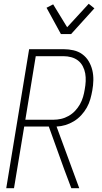

<svg xmlns="http://www.w3.org/2000/svg" viewBox="-20 -995 540 1015"><path d="M13 0 134 -735H316Q343 -735 369 -729Q395 -723 415.5 -708Q436 -693 449 -671Q462 -649 468 -624Q474 -599 473.5 -571.5Q473 -544 468 -517Q464 -494 457.5 -471Q451 -448 439 -426.5Q427 -405 409.5 -386Q392 -367 370.5 -354Q349 -341 326 -334Q303 -327 279 -326L399 0H357L319 -101L238 -326H108L54 0ZM114 -362H262Q282 -362 302.5 -366.5Q323 -371 342.5 -382Q362 -393 377 -409Q392 -425 402.5 -443.5Q413 -462 419 -482.5Q425 -503 428 -523Q432 -544 433 -565.5Q434 -587 430.5 -607Q427 -627 417.5 -645Q408 -663 392.5 -675Q377 -687 357 -692.5Q337 -698 316 -698H169ZM302 -815 226 -954 261 -972 335 -851 449 -975 479 -951 356 -815Z"/></svg>

Font: Iosevka SS18 Extralight
Style: Italic
Weight: 200
Italic angle: -9°
Monospace: yes
Designer: Belleve Invis
Foundry: Belleve Invis
Version: Version 25.1.1; ttfautohint (v1.8.4)